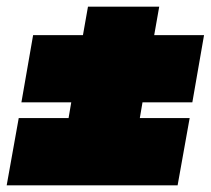

<svg xmlns="http://www.w3.org/2000/svg" viewBox="-33 -650 630 574"><path d="M230 -630H443L428 -545H577L542 -344H393L385 -297H534L498 -96H-13L23 -297H172L180 -344H31L66 -545H215Z"/></svg>

Font: Poppins Black
Style: Italic
Weight: 900
Italic angle: -10°
Designer: Ninad Kale (Devanagari), Jonny Pinhorn (Latin)
Foundry: Indian Type Foundry
Version: Version 3.200;PS 1.000;hotconv 16.6.54;makeotf.lib2.5.65590